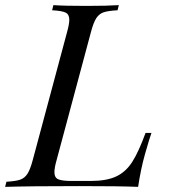

<svg xmlns="http://www.w3.org/2000/svg" viewBox="-55 -728 661 748"><path d="M510 -128Q494 -72 483 0Q415 -3 254 -3Q62 -3 -35 0L-30 -20Q6 -22 23.5 -28Q41 -34 52 -51Q63 -68 73 -106L206 -602Q215 -634 215 -651Q215 -672 200.5 -679Q186 -686 148 -688L153 -708Q195 -705 281 -705Q362 -705 408 -708L403 -688Q366 -686 348.5 -680Q331 -674 320 -657Q309 -640 299 -602L166 -106Q157 -75 157 -57Q157 -36 172 -29.5Q187 -23 225 -23H298Q360 -23 397.5 -40.5Q435 -58 460 -97Q485 -136 512 -210H535Q528 -191 510 -128Z"/></svg>

Font: Playfair Display
Style: Italic
Weight: 400
Italic angle: -14°
Designer: Claus Eggers Sørensen
Foundry: Claus Eggers Sørensen
Version: Version 1.200; ttfautohint (v1.6)